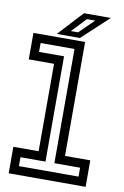

<svg xmlns="http://www.w3.org/2000/svg" viewBox="-98 -954 651 1010"><g transform="rotate(10 228.0 -449.0)"><path d="M22.5 0V-141.5H157.5V-608.5H22.5V-750H298.5V-141.5H433.5V0ZM69 -46.5H387.5V-94H250V-704H69V-656.5H202.5V-94H69ZM144.5 -766 266.5 -898H410L268 -766ZM215 -793.5H253.5L331.5 -870H287Z"/></g></svg>

Font: Tourney Medium
Style: Regular
Weight: 500
Designer: Tyler Finck
Foundry: Etcetera Type Co
Version: Version 1.015